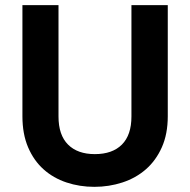

<svg xmlns="http://www.w3.org/2000/svg" viewBox="-20 -718 737 745"><path d="M67 -698H207V-266Q207 -194 244 -157Q281 -120 348 -120Q416 -120 453 -157Q490 -194 490 -266V-698H631V-267Q631 -198 608 -146.5Q585 -95 546 -61Q507 -27 455 -10Q403 7 346 7Q289 7 238 -10Q187 -27 149 -61Q111 -95 89 -146.5Q67 -198 67 -267Z"/></svg>

Font: SVN-Poppins SemiBold
Style: Regular
Weight: 600
Designer: Ninad Kale (Devanagari), Jonny Pinhorn (Latin)
Foundry: Indian Type Foundry
Version: Version 3.002 2017